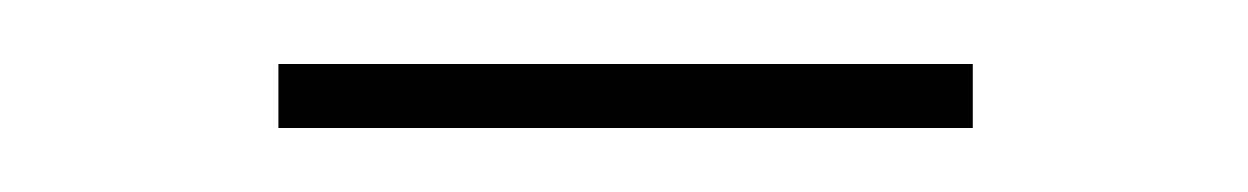

<svg xmlns="http://www.w3.org/2000/svg" viewBox="-20 -697 390 60"><path d="M67 -677V-657H284V-677Z"/></svg>

Font: Montserrat Thin
Style: Regular
Weight: 250
Designer: Julieta Ulanovsky
Foundry: Julieta Ulanovsky
Version: Version 4.000